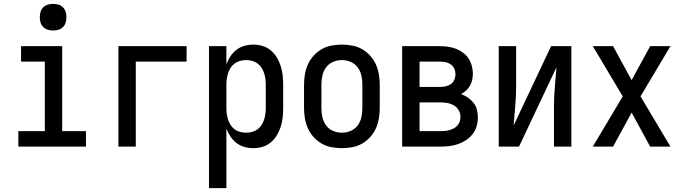

<svg xmlns="http://www.w3.org/2000/svg" viewBox="-20 -759 3540 994"><path d="M75 0V-80H212V-440H89V-520H302V-80H425V0ZM255 -601Q241 -601 227.5 -605Q214 -609 204 -619Q194 -629 190 -642.5Q186 -656 186 -670Q186 -684 190 -697.5Q194 -711 204 -721Q214 -731 227.5 -735Q241 -739 255 -739Q269 -739 282.5 -735Q296 -731 306 -721Q316 -711 320 -697.5Q324 -684 324 -670Q324 -656 320 -642.5Q316 -629 306 -619Q296 -609 282.5 -605Q269 -601 255 -601Z M593 0V-520H946V-440H683V0Z M1062 215V-520H1152V-426Q1160 -448 1173 -467.5Q1186 -487 1204 -501Q1222 -515 1245 -521.5Q1268 -528 1291 -528Q1316 -528 1339.5 -521Q1363 -514 1382 -498Q1401 -482 1413.5 -461Q1426 -440 1433.5 -416.5Q1441 -393 1443.5 -368.5Q1446 -344 1446 -320V-200Q1446 -176 1443.5 -151.5Q1441 -127 1433.5 -103.5Q1426 -80 1413.5 -59Q1401 -38 1382 -22Q1363 -6 1339.5 1Q1316 8 1291 8Q1268 8 1245 1.5Q1222 -5 1204 -19Q1186 -33 1173 -52.5Q1160 -72 1152 -94V215ZM1254 -72Q1269 -72 1284.5 -76Q1300 -80 1312.5 -89Q1325 -98 1333.5 -111Q1342 -124 1347 -139Q1352 -154 1354 -169.5Q1356 -185 1356 -200V-320Q1356 -335 1354 -350.5Q1352 -366 1347 -381Q1342 -396 1333.5 -409Q1325 -422 1312.5 -431Q1300 -440 1284.5 -444Q1269 -448 1254 -448Q1239 -448 1223.5 -444Q1208 -440 1195.5 -431Q1183 -422 1174.5 -409Q1166 -396 1161 -381Q1156 -366 1154 -350.5Q1152 -335 1152 -320V-200Q1152 -185 1154 -169.5Q1156 -154 1161 -139Q1166 -124 1174.5 -111Q1183 -98 1195.5 -89Q1208 -80 1223.5 -76Q1239 -72 1254 -72Z M1750 8Q1723 8 1696 3Q1669 -2 1645.5 -15.5Q1622 -29 1603.5 -49.5Q1585 -70 1574 -94.5Q1563 -119 1558.5 -146Q1554 -173 1554 -200V-320Q1554 -347 1558.5 -374Q1563 -401 1574 -425.5Q1585 -450 1603.5 -470.5Q1622 -491 1645.5 -504.5Q1669 -518 1696 -523Q1723 -528 1750 -528Q1777 -528 1804 -523Q1831 -518 1854.5 -504.5Q1878 -491 1896.5 -470.5Q1915 -450 1926 -425.5Q1937 -401 1941.5 -374Q1946 -347 1946 -320V-200Q1946 -173 1941.5 -146Q1937 -119 1926 -94.5Q1915 -70 1896.5 -49.5Q1878 -29 1854.5 -15.5Q1831 -2 1804 3Q1777 8 1750 8ZM1750 -72Q1774 -72 1796 -81.5Q1818 -91 1832 -110Q1846 -129 1851 -152.5Q1856 -176 1856 -200V-320Q1856 -344 1851 -367.5Q1846 -391 1832 -410Q1818 -429 1796 -438.5Q1774 -448 1750 -448Q1726 -448 1704 -438.5Q1682 -429 1668 -410Q1654 -391 1649 -367.5Q1644 -344 1644 -320V-200Q1644 -176 1649 -152.5Q1654 -129 1668 -110Q1682 -91 1704 -81.5Q1726 -72 1750 -72Z M2258 0H2062V-520H2258Q2279 -520 2300 -517Q2321 -514 2340.5 -506.5Q2360 -499 2377 -486.5Q2394 -474 2405.5 -456.5Q2417 -439 2422.5 -418.5Q2428 -398 2428 -377Q2428 -361 2424.5 -345Q2421 -329 2413 -315Q2405 -301 2393 -290Q2381 -279 2367 -272Q2386 -265 2402.5 -253.5Q2419 -242 2431.5 -226.5Q2444 -211 2449 -191.5Q2454 -172 2454 -152Q2454 -129 2447.5 -106Q2441 -83 2426.5 -64.5Q2412 -46 2392 -33Q2372 -20 2350 -12.5Q2328 -5 2304.5 -2.5Q2281 0 2258 0ZM2152 -309H2258Q2273 -309 2287.5 -312Q2302 -315 2314 -323.5Q2326 -332 2332 -346Q2338 -360 2338 -375Q2338 -390 2332 -403.5Q2326 -417 2314 -425.5Q2302 -434 2287.5 -437Q2273 -440 2258 -440H2152ZM2152 -80H2258Q2270 -80 2282.5 -81Q2295 -82 2306.5 -85.5Q2318 -89 2329 -94.5Q2340 -100 2348 -109Q2356 -118 2360 -130Q2364 -142 2364 -154Q2364 -172 2354.5 -188.5Q2345 -205 2329 -214Q2313 -223 2294.5 -226Q2276 -229 2258 -229H2152Z M2562 0V-520H2652V-312Q2652 -261 2647.5 -210.5Q2643 -160 2639 -109L2833 -520H2938V0H2848V-208Q2848 -259 2852.5 -309.5Q2857 -360 2861 -411L2667 0Z M3049 0 3204 -260 3049 -520H3154L3250 -344L3346 -520H3451L3296 -260L3451 0H3346L3250 -176L3154 0Z"/></svg>

Font: Iosevka Custom Medium
Style: Regular
Weight: 500
Monospace: yes
Designer: Belleve Invis
Foundry: Belleve Invis
Version: Version 32.5.0; ttfautohint (v1.8.4)